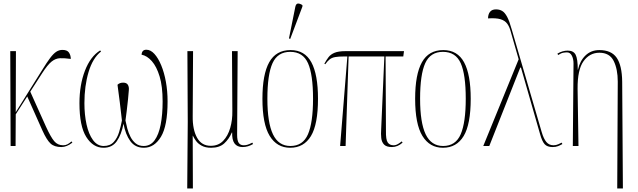

<svg xmlns="http://www.w3.org/2000/svg" viewBox="-20 -825 3604 1085"><path d="M40 0 38 -536H70L69 -191L218 -429Q245 -473 263.5 -497.5Q282 -522 298 -532.5Q314 -543 333 -543Q360 -543 370 -527.5Q380 -512 380 -492Q344 -497 319 -496Q294 -495 271.5 -477Q249 -459 218 -411L151 -307L240 -109Q267 -50 286.5 -27Q306 -4 337 -4Q351 -4 362 -10Q373 -16 384 -26L389 -19Q357 6 327 6Q287 6 265.5 -14Q244 -34 220 -87L134 -280L69 -179L68 0Z M565 10Q506 10 467.5 -51Q429 -112 429 -242Q429 -345 460 -425.5Q491 -506 546 -540L551 -534Q504 -497 480.5 -418Q457 -339 457 -242Q457 -177 469 -122Q481 -67 505.5 -33.5Q530 0 566 0Q602 0 622.5 -22.5Q643 -45 653 -78.5Q663 -112 669 -144Q663 -200 657 -247Q651 -294 644 -346Q656 -358 676 -358Q695 -358 702.5 -346Q710 -334 708 -315Q707 -297 703.5 -264Q700 -231 696 -197.5Q692 -164 689 -144Q693 -123 699.5 -98.5Q706 -74 717.5 -51.5Q729 -29 747 -14.5Q765 0 792 0Q830 0 853.5 -32Q877 -64 888 -121Q899 -178 899 -252Q899 -337 882 -393Q865 -449 838 -479.5Q811 -510 780 -516Q782 -544 807 -544Q831 -544 852.5 -520.5Q874 -497 891 -456Q908 -415 917.5 -362.5Q927 -310 927 -252Q927 -114 889.5 -52Q852 10 793 10Q744 10 716.5 -27.5Q689 -65 678 -126Q666 -64 640 -27Q614 10 565 10Z M1038 240 1041 -136 1039 -536H1071L1069 -168Q1068 -93 1093.5 -47Q1119 -1 1171 -1Q1214 -1 1241 -29Q1268 -57 1281 -102Q1294 -147 1293 -198L1291 -536H1323L1320 -64Q1320 -30 1329.5 -17Q1339 -4 1357 -4Q1366 -4 1376.5 -6.5Q1387 -9 1406 -19L1410 -11Q1381 6 1351 6Q1289 6 1292 -76H1290Q1274 -39 1247 -14.5Q1220 10 1173 10Q1141 10 1120 -1.5Q1099 -13 1087.5 -29Q1076 -45 1070 -58H1069L1070 240Z M1620 10Q1545 10 1504 -57Q1463 -124 1463 -267Q1463 -405 1501.5 -473.5Q1540 -542 1622 -542Q1702 -542 1739.5 -473Q1777 -404 1777 -267Q1777 -122 1737 -56Q1697 10 1620 10ZM1621 0Q1692 0 1720.5 -66.5Q1749 -133 1749 -267Q1749 -404 1720.5 -468Q1692 -532 1620 -532Q1549 -532 1520 -468Q1491 -404 1491 -267Q1491 -132 1522.5 -66Q1554 0 1621 0ZM1620 -605 1613 -608 1649 -787Q1653 -805 1664.5 -805Q1676 -805 1689 -796V-788Z M1902 0 1943 -506H1927Q1893 -506 1874 -502.5Q1855 -499 1843 -489.5Q1831 -480 1818 -462L1813 -465Q1825 -487 1837 -502.5Q1849 -518 1871 -527Q1893 -536 1933 -536H2263L2259 -506H2159L2161 -86Q2160 -36 2171 -20Q2182 -4 2204 -4Q2217 -4 2229.5 -11.5Q2242 -19 2250 -26L2255 -19Q2227 6 2195 6Q2164 6 2150.5 -8Q2137 -22 2134.5 -45Q2132 -68 2134 -94L2152 -506H1950L1933 0Z M2483 10Q2408 10 2367 -57Q2326 -124 2326 -267Q2326 -405 2364.5 -473.5Q2403 -542 2485 -542Q2565 -542 2602.5 -473Q2640 -404 2640 -267Q2640 -122 2600 -56Q2560 10 2483 10ZM2484 0Q2555 0 2583.5 -66.5Q2612 -133 2612 -267Q2612 -404 2583.5 -468Q2555 -532 2483 -532Q2412 -532 2383 -468Q2354 -404 2354 -267Q2354 -132 2385.5 -66Q2417 0 2484 0Z M2711 0 2911 -490 2866 -647Q2859 -674 2846 -691.5Q2833 -709 2808 -716.5Q2783 -724 2738 -721Q2738 -744 2749 -758Q2760 -772 2783 -772Q2803 -772 2818 -763Q2833 -754 2846 -729.5Q2859 -705 2872 -658L3041 -79Q3052 -41 3067.5 -22.5Q3083 -4 3108 -4Q3122 -4 3135.5 -10Q3149 -16 3154 -19L3158 -11Q3146 -4 3133 1Q3120 6 3103 6Q3072 6 3057.5 -10.5Q3043 -27 3032 -67L2924 -443H2920L2745 0Z M3468 240 3471 -364Q3471 -434 3448 -480.5Q3425 -527 3367 -527Q3312 -527 3277.5 -479Q3243 -431 3244 -323L3249 0H3217L3221 -466Q3221 -492 3211.5 -510.5Q3202 -529 3184 -529Q3175 -529 3163 -527Q3151 -525 3134 -514L3130 -522Q3159 -539 3188 -539Q3221 -539 3233 -515.5Q3245 -492 3245 -431H3246Q3257 -481 3288.5 -511.5Q3320 -542 3367 -542Q3435 -542 3465 -498.5Q3495 -455 3496 -363L3500 240Z"/></svg>

Font: Noto Serif Display ExtraCondensed Thin
Style: Regular
Weight: 100
Width: 2
Designer: Monotype Design Team
Foundry: Monotype Imaging Inc.
Version: Version 2.009